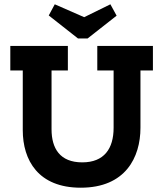

<svg xmlns="http://www.w3.org/2000/svg" viewBox="-20 -864 759 894"><path d="M523 -791 494 -844 372 -784 235 -844 207 -792 343 -685H388ZM692 -536V-650H433V-536H509V-269C509 -172 465 -108 363 -108C259 -108 220 -173 220 -262V-536H296V-650H28V-536H86V-258C86 -118 158 10 356 10C564 10 634 -131 634 -269V-536Z"/></svg>

Font: Zilla Slab Bold
Style: Regular
Weight: 700
Designer: Typotheque.com
Foundry: Typotheque type foundry
Version: Version 1.3; 2018